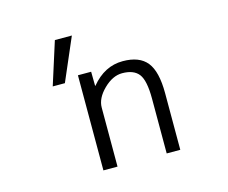

<svg xmlns="http://www.w3.org/2000/svg" viewBox="-102 -871 1204 1013"><g transform="rotate(-15 500.0 -365.0)"><path d="M367.2 -730.5 266.6 -497.1H200.2L274.4 -730.5ZM416 -519.5 417 -442.4H418.9Q491.2 -530.3 590.8 -530.3Q681.6 -530.3 722.7 -479Q763.7 -427.7 763.7 -309.6V0H689.5V-299.8Q689.5 -398.4 662.1 -434.1Q634.8 -469.7 571.3 -469.7Q519.5 -469.7 470.2 -421.4Q420.9 -373 420.9 -322.3V0H343.8V-519.5Z"/></g></svg>

Font: GenEi Gothic M SemiLight
Style: Regular
Weight: 350
Designer: o_tamon (Modified); [Source Han Sans]
Ryoko NISHIZUKA  (kana & ideographs); Paul D. Hunt (Latin, Greek & Cyrillic); Wenl
Version: Version 1.1a;Original Version 1.004